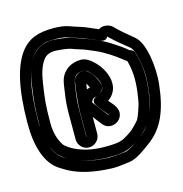

<svg xmlns="http://www.w3.org/2000/svg" viewBox="-102 -780 826 867"><g transform="rotate(-15 311.0 -347.0)"><path d="M447 -584C448 -586 450 -587 450 -587C451 -587 451 -586 451 -586L459 -578C480 -557 515 -530 538 -511C543 -507 551 -494 557 -472C572 -418 574 -372 570 -328C558 -211 529 -151 473 -110L448 -92C422 -73 402 -64 392 -63C357 -58 331 -57 317 -57C220 -60 165 -81 111 -115C87 -131 67 -165 55 -226C51 -245 49 -271 49 -305C50 -455 75 -552 113 -597C125 -612 143 -625 173 -634C182 -636 199 -637 224 -637C271 -637 294 -623 327 -613C354 -605 366 -597 390 -588C408 -581 431 -563 447 -584ZM422 -629C409 -635 392 -641 380 -647C355 -659 327 -665 298 -676C277 -684 252 -687 224 -687C149 -687 107 -669 74 -629C24 -567 1 -459 0 -305C-1 -197 25 -110 85 -72C97 -64 108 -58 118 -52C169 -24 235 -10 315 -7C335 -6 362 -9 398 -14C422 -17 448 -31 477 -52L502 -70C573 -121 607 -198 620 -322C627 -390 616 -511 570 -549C549 -566 514 -595 495 -614L486 -623C476 -633 461 -637 448 -637C439 -637 431 -635 422 -629ZM530 -502C521 -510 510 -519 501 -525C482 -537 477 -542 451 -558C425 -574 386 -589 360 -600C345 -606 310 -617 295 -623C278 -630 227 -636 204 -636C109 -636 76 -551 64 -465C54 -394 50 -367 50 -274C50 -221 65 -175 87 -141C98 -124 116 -112 138 -99C187 -72 245 -61 309 -59C355 -58 393 -61 424 -78C467 -101 492 -124 519 -156C543 -184 558 -246 566 -304C575 -369 571 -429 552 -485C549 -495 538 -501 530 -502ZM508 -457C521 -413 523 -365 516 -311C512 -283 509 -262 505 -250C494 -214 484 -192 481 -188C457 -160 442 -144 401 -122C380 -111 352 -109 310 -109C251 -109 203 -121 163 -143C144 -154 133 -163 129 -169C113 -193 100 -227 100 -275C100 -367 104 -388 114 -457C121 -505 132 -540 152 -565C163 -578 179 -586 204 -586C211 -586 224 -585 243 -583C282 -578 279 -574 310 -565C341 -556 346 -552 378 -539C419 -522 460 -494 489 -471L497 -465C498 -464 501 -461 508 -457ZM242 -175H241V-176V-289C241 -323 243 -351 246 -372C254 -425 251 -466 306 -467C313 -466 321 -463 333 -449C353 -427 365 -408 368 -384C370 -366 365 -356 344 -344L331 -338C328 -337 302 -326 321 -300C334 -282 343 -270 364 -245V-243H363L343 -269C334 -282 320 -300 311 -311C305 -320 307 -321 309 -324C314 -333 318 -335 321 -336C334 -339 346 -342 356 -353C363 -360 370 -370 368 -381C362 -412 345 -439 320 -460C308 -470 302 -466 299 -466C287 -466 278 -460 272 -455C265 -449 258 -441 256 -430C250 -397 242 -326 242 -289V-176ZM241 -125C269 -125 292 -148 292 -176V-254C296 -249 299 -244 303 -239L324 -212C352 -176 410 -196 414 -239C417 -268 389 -292 378 -306C443 -351 417 -433 370 -482C353 -499 332 -517 307 -517C280 -517 255 -509 236 -492C203 -462 206 -434 197 -380C193 -355 191 -325 191 -289V-176C191 -148 213 -125 241 -125ZM299 -381C300 -393 302 -398 303 -406C308 -400 311 -392 314 -385C309 -384 304 -383 299 -381Z"/></g></svg>

Font: AppleStorm
Style: CBo
Weight: 400
Foundry: Cannot Into Space Fonts
Version: Version 1.01